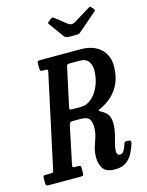

<svg xmlns="http://www.w3.org/2000/svg" viewBox="-196 -1071 896 1170"><g transform="rotate(-15 252.0 -486.5)"><path d="M518 -114Q509.5 -87 495.2 -58Q481 -29 454.2 -8.8Q427.5 11.5 381.5 11.5Q327 11.5 307.2 -17.2Q287.5 -46 287.5 -88Q287.5 -124.5 296.8 -152.5Q306 -180.5 315.2 -208.5Q324.5 -236.5 324.5 -272Q324.5 -303.5 311.8 -321.8Q299 -340 255.5 -340H208Q196 -340 191.2 -336.2Q186.5 -332.5 184.5 -322L134.5 -83.5Q132 -73 134.8 -69.5Q137.5 -66 151 -66H169Q177.5 -66 181.8 -63.5Q186 -61 186 -52V-22Q186 -9 183.5 -4.5Q181 0 168 0H-38.5Q-53 0 -53 -14.5V-48.5Q-53 -59.5 -50 -62.8Q-47 -66 -36 -66H-6.5Q8.5 -66 11 -70.2Q13.5 -74.5 16 -87L141 -666Q143.5 -677.5 141.2 -680.8Q139 -684 125.5 -684H112Q99.5 -684 96.5 -688.2Q93.5 -692.5 93.5 -705.5V-732Q93.5 -745 98 -747.5Q102.5 -750 115.5 -750H368.5Q445.5 -750 491.2 -709.2Q537 -668.5 537 -600.5Q537 -520 501.8 -464.2Q466.5 -408.5 403.5 -376Q391.5 -369.5 384.2 -366.8Q377 -364 377 -361Q377 -358 383.8 -354.5Q390.5 -351 402 -343.5Q426 -328.5 434.8 -308.8Q443.5 -289 443.5 -257Q443.5 -230.5 436 -199.5Q428.5 -168.5 421 -140.8Q413.5 -113 413.5 -95.5Q413.5 -68 434 -68Q450 -68 460 -85.8Q470 -103.5 477.5 -128Q480 -136 484.5 -136.8Q489 -137.5 497.5 -137L511 -135.5Q524 -134.5 518 -114ZM229 -410H277Q317 -410 348 -438.2Q379 -466.5 397 -511.2Q415 -556 415 -606.5Q415 -637.5 399.2 -660.8Q383.5 -684 342 -684H281Q269 -684 265.2 -680.2Q261.5 -676.5 259.5 -665L208.5 -429.5Q205.5 -415.5 209.2 -412.8Q213 -410 229 -410ZM287 -856 222 -945.5Q217.5 -952 217.2 -955.5Q217 -959 225 -964.5L240 -976Q249 -982 252.2 -981.2Q255.5 -980.5 263 -975L331.5 -921Q343.5 -912 354.2 -911.8Q365 -911.5 381 -921L479 -981Q488 -986.5 491.2 -985Q494.5 -983.5 499.5 -977L507 -968.5Q512.5 -962 512.8 -958.2Q513 -954.5 505 -947.5L395 -853Q388.5 -847.5 384 -844.5Q379.5 -841.5 367.5 -841.5H320.5Q305.5 -841.5 298.8 -845.2Q292 -849 287 -856Z"/></g></svg>

Font: Besley* Condensed Medium
Style: Italic
Weight: 500
Width: 3
Italic angle: -13°
Designer: Owen Earl
Foundry: indestructible type*
Version: Version 3.000; ttfautohint (v1.8.3)